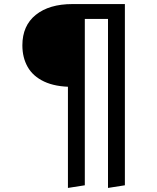

<svg xmlns="http://www.w3.org/2000/svg" viewBox="-20 -709 774 944"><path d="M594 -689V202L511 215V-616H397V202L314 215V-643L336 -689ZM336 -282Q252 -282 197 -308Q142 -334 116 -380Q90 -426 90 -486Q90 -583 156 -636Q222 -689 336 -689Z"/></svg>

Font: Firava
Style: Regular
Weight: 400
Designer: Carrois Corporate & Edenspiekermann AG
Foundry: Greg Finn Gibson
Version: Version 5.000